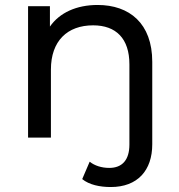

<svg xmlns="http://www.w3.org/2000/svg" viewBox="-20 -554 720 773"><path d="M373 -534C288 -534 220 -503 181 -447V-529H93V0H185V-274C185 -389 251 -452 355 -452C447 -452 501 -399 501 -295V28C501 90 472 122 420 122C389 122 361 113 341 97L311 167C339 190 382 199 426 199C534 199 593 132 593 27V-305C593 -460 501 -534 373 -534Z"/></svg>

Font: Montserrat-Alt1 Med
Style: Regular
Weight: 500
Designer: Differentunic
Foundry: Differentunic
Version: Version 7.222